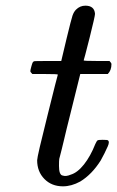

<svg xmlns="http://www.w3.org/2000/svg" viewBox="-20 -646 413 677"><path d="M94 -385Q87 -392 87 -395Q87 -399 90.5 -411.5Q94 -424 95 -425Q97 -430 103.5 -430.5Q110 -431 149 -431H196L215 -511Q231 -577 235.5 -590.5Q240 -604 248 -612Q262 -626 281 -626Q313 -626 315 -597Q315 -589 296 -513Q276 -434 275 -433Q275 -431 320 -431H366Q373 -424 373 -420Q373 -398 360 -385H263L227 -240Q221 -218 215.5 -194Q210 -170 205.5 -152Q201 -134 197.5 -119Q194 -104 191.5 -95.5Q189 -87 189 -86Q188 -80 188 -61Q188 -29 201 -27Q213 -23 229 -30Q253 -37 276 -66Q299 -95 316 -138Q321 -149 324 -151Q327 -153 342 -153Q359 -153 361 -151Q367 -146 360 -130Q349 -105 335 -80Q304 -31 263 -6Q232 11 202 11Q162 11 136.5 -15Q111 -41 111 -81Q111 -94 148 -241Q183 -382 184 -383Q184 -385 139 -385Z"/></svg>

Font: KaTeX_Main
Style: Italic
Weight: 400
Version: Version 1.1; ttfautohint (v1.3)